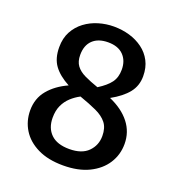

<svg xmlns="http://www.w3.org/2000/svg" viewBox="-130 -811 861 931"><g transform="rotate(20 300.0 -345.0)"><path d="M515.5 -525.5Q515.5 -476 486.5 -439.8Q457.5 -403.5 400.5 -372Q469 -342 506 -294.8Q543 -247.5 543 -186Q543 -130.5 514 -85.2Q485 -40 430.2 -13.2Q375.5 13.5 297.5 13.5Q220 13.5 166 -13Q112 -39.5 84.5 -84.2Q57 -129 57 -183.5Q57 -245.5 93.5 -289.2Q130 -333 191 -360.5Q137 -389.5 110.8 -425.8Q84.5 -462 84.5 -519.5Q84.5 -566 103 -600.2Q121.5 -634.5 152.5 -657.8Q183.5 -681 222 -692.5Q260.5 -704 300.5 -704Q343 -704 381.5 -692.8Q420 -681.5 450.2 -659.2Q480.5 -637 498 -603.5Q515.5 -570 515.5 -525.5ZM428.5 -185.5Q428.5 -227.5 408.8 -252.5Q389 -277.5 352 -294.5Q315 -311.5 263.5 -329.5Q238.5 -316.5 217.5 -297.2Q196.5 -278 184 -251Q171.5 -224 171.5 -187Q171.5 -134 203.5 -102.8Q235.5 -71.5 299 -71.5Q363 -71.5 395.8 -104.5Q428.5 -137.5 428.5 -185.5ZM193 -519Q193 -485 208.5 -464Q224 -443 253.5 -428.8Q283 -414.5 325 -400Q367.5 -426.5 387.2 -453.2Q407 -480 407 -520Q407 -566.5 379.5 -594.5Q352 -622.5 300.5 -622.5Q249.5 -622.5 221.2 -595.5Q193 -568.5 193 -519Z"/></g></svg>

Font: Fira Code Light Medium
Style: Regular
Weight: 500
Monospace: yes
Version: Version 5.002